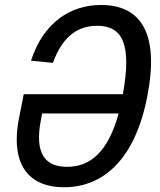

<svg xmlns="http://www.w3.org/2000/svg" viewBox="-20 -762 660 793"><path d="M58.5 -274C19 -70 110 11.5 244 11.5C408.5 11.5 538.5 -106 588.5 -364.5C639 -624.5 562 -741.5 397.5 -741.5C271.5 -741.5 159.5 -669.5 108 -511.5L198.5 -502.5C240 -616.5 305.5 -655.5 381.5 -655.5C483 -655.5 526 -584.5 487.5 -373H78ZM149 -267 154 -293.5H470C426 -134 353 -73 257 -73C168 -73 121.5 -125.5 149 -267Z"/></svg>

Font: Monaspace Neon
Style: Italic
Weight: 400
Italic angle: -11°
Designer: Riley Cran & the Lettermatic Team
Foundry: Lettermatic
Version: Version 1.200 (Monaspace Neon)